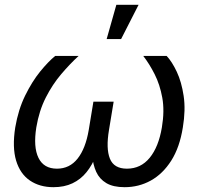

<svg xmlns="http://www.w3.org/2000/svg" viewBox="-20 -777 841 805"><path d="M204.1 7.8Q146.5 7.8 105.5 -20Q64.5 -47.9 47.6 -103.5Q30.8 -159.2 43.9 -242.7Q56.6 -317.4 85.4 -376.2Q114.3 -435.1 148.4 -477.1Q182.6 -519 211.4 -542.5H309.6Q273.4 -509.3 236.8 -466.3Q200.2 -423.3 172.1 -368.2Q144 -313 132.3 -243.2Q119.1 -160.2 141.4 -115Q163.6 -69.8 218.8 -69.8Q272 -69.8 305.4 -112.1Q338.9 -154.3 352.1 -232.4L371.6 -350.6H456.5L437 -232.4Q423.8 -154.3 440.7 -112.1Q457.5 -69.8 512.2 -69.8Q570.3 -69.8 607.7 -115.5Q645 -161.1 658.7 -242.7Q670.4 -312.5 660.4 -367.4Q650.4 -422.4 628.4 -465.8Q606.4 -509.3 580.6 -542.5H678.7Q701.2 -518.6 721.2 -476.1Q741.2 -433.6 750 -374.8Q758.8 -315.9 746.6 -242.7Q733.4 -159.2 698 -103.5Q662.6 -47.9 612.3 -20Q562 7.8 502.4 7.8Q454.6 7.8 425.8 -9.3Q397 -26.4 383.3 -56.6Q369.6 -86.9 366.7 -126H382.8Q367.2 -85.4 342.8 -55.2Q318.4 -24.9 283.9 -8.5Q249.5 7.8 204.1 7.8ZM427.2 -613.3 467.8 -756.8H561L487.8 -613.3Z"/></svg>

Font: Inter 16pt
Style: Italic
Weight: 400
Italic angle: -9.3988°
Version: Version 4.001;git-66647c0bb